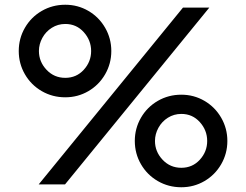

<svg xmlns="http://www.w3.org/2000/svg" viewBox="-20 -777 1038 809"><path d="M751 -745H862L254 0H143ZM255 -757Q308 -757 352.5 -731Q397 -705 423 -660Q449 -615 449 -562Q449 -509 423 -464Q397 -419 352.5 -393Q308 -367 255 -367Q201 -367 156 -393Q111 -419 85 -464Q59 -509 59 -562Q59 -615 85 -660Q111 -705 156 -731Q201 -757 255 -757ZM255 -449Q302 -449 333 -483Q364 -517 364 -562Q364 -607 333 -641.5Q302 -676 255 -676Q224 -676 198.5 -660Q173 -644 158.5 -617.5Q144 -591 144 -562Q144 -517 176 -483Q208 -449 255 -449ZM744 -378Q797 -378 841.5 -352Q886 -326 912 -281Q938 -236 938 -183Q938 -130 912 -85Q886 -40 841.5 -14Q797 12 744 12Q690 12 645 -14Q600 -40 574 -85Q548 -130 548 -183Q548 -236 574 -281Q600 -326 645 -352Q690 -378 744 -378ZM744 -70Q791 -70 822 -104Q853 -138 853 -183Q853 -228 822 -262.5Q791 -297 744 -297Q713 -297 687.5 -281Q662 -265 647.5 -238.5Q633 -212 633 -183Q633 -138 665 -104Q697 -70 744 -70Z"/></svg>

Font: Evergrow Sans 
Style: Medium
Weight: 500
Foundry: 10Web
Version: Version 1.000